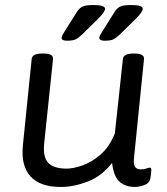

<svg xmlns="http://www.w3.org/2000/svg" viewBox="-20 -738 665 764"><path d="M222 6Q139 6 101 -36.5Q63 -79 71 -159L106 -503Q108 -525 148 -525H154Q193 -525 191 -503L156 -169Q150 -112 172.5 -89.5Q195 -67 245 -67Q271 -67 307.5 -79.5Q344 -92 379.5 -122.5Q415 -153 437 -207L469 -503Q471 -525 511 -525H515Q555 -525 553 -503L513 -107Q508 -64 539 -64Q553 -64 562.5 -67.5Q572 -71 576 -71Q582 -71 582 -63Q582 -62 581.5 -53Q581 -44 578 -27Q574 -8 553 -1Q532 6 518 6Q479 6 455.5 -15Q432 -36 426 -90Q385 -37 329 -15.5Q273 6 222 6ZM246 -576Q225 -576 225 -588Q225 -594 239 -616L287 -692Q295 -705 307.5 -711.5Q320 -718 352 -718Q398 -718 398 -703Q398 -690 367 -660L306 -600Q291 -586 280 -581Q269 -576 246 -576ZM396 -576Q375 -576 375 -588Q375 -594 389 -616L437 -692Q445 -705 457.5 -711.5Q470 -718 502 -718Q548 -718 548 -703Q548 -690 517 -660L456 -600Q441 -586 430 -581Q419 -576 396 -576Z"/></svg>

Font: Asap Semi Expanded Semi Expanded Regular
Style: Italic
Weight: 400
Width: 6
Italic angle: -6°
Designer: Pablo Cosgaya
Foundry: Omnibus-Type
Version: Version 3.001; ttfautohint (v1.8.4.7-5d5b)